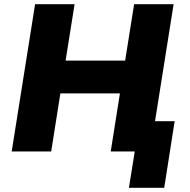

<svg xmlns="http://www.w3.org/2000/svg" viewBox="-20 -725 911 919"><path d="M597 174 625 0H512L535 -145H816L766 174ZM36 0 148 -705H337L294 -435H579L622 -705H811L699 0H510L554 -278H269L225 0Z"/></svg>

Font: Nunito Sans 9pt Black
Style: Italic
Weight: 900
Italic angle: -9°
Version: Version 3.101;gftools[0.9.27]